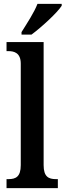

<svg xmlns="http://www.w3.org/2000/svg" viewBox="-20 -979 341 999"><path d="M92 -812V-799H144C198 -839 279 -914 301 -949V-959H175C158 -914 120 -857 92 -812ZM14 0H281V-47H271C233 -47 207 -59 207 -120V-760H14V-713H24C52 -713 88 -705 88 -648V-120C88 -59 62 -47 24 -47H14Z"/></svg>

Font: Noto Serif Ethiopic Condensed SemiBold
Style: Regular
Weight: 600
Width: 3
Designer: Monotype Design Team
Foundry: Monotype Imaging Inc.
Version: Version 2.102